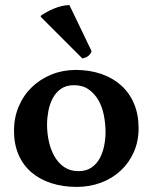

<svg xmlns="http://www.w3.org/2000/svg" viewBox="-20 -723 600 755"><path d="M340 -522Q338 -513 329.5 -505Q321 -497 304 -493L141 -656Q138 -660 144 -664Q152 -669 164.5 -676Q177 -683 191.5 -689Q206 -695 222 -699Q238 -703 253 -703ZM289 -50Q319 -50 339.5 -64Q360 -78 372 -100Q384 -122 389.5 -149.5Q395 -177 395 -203Q395 -236 388.5 -269.5Q382 -303 367 -329Q352 -355 328.5 -371.5Q305 -388 271 -388Q240 -388 219.5 -373.5Q199 -359 187 -336Q175 -313 170 -285.5Q165 -258 165 -233Q165 -200 172 -167.5Q179 -135 194 -108.5Q209 -82 232.5 -66Q256 -50 289 -50ZM35 -209Q35 -260 53.5 -304Q72 -348 105 -380Q138 -412 182.5 -430Q227 -448 278 -448Q332 -448 377.5 -432.5Q423 -417 456 -387.5Q489 -358 507 -315.5Q525 -273 525 -219Q525 -167 506 -124.5Q487 -82 454 -51.5Q421 -21 376.5 -4.5Q332 12 282 12Q228 12 182.5 -2.5Q137 -17 104 -45Q71 -73 53 -114.5Q35 -156 35 -209Z"/></svg>

Font: Lusitana
Style: Bold
Weight: 700
Designer: Ana Paula Megda
Foundry: Ana Paula Megda
Version: Version 1.000; ttfautohint (v1.1) -l 8 -r 50 -G 200 -x 14 -D